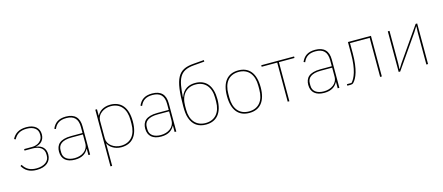

<svg xmlns="http://www.w3.org/2000/svg" viewBox="-58 -1428 5330 2311"><g transform="rotate(-15 2607.0 -272.5)"><path d="M232 12C137 12 86 -27 53 -84L69 -95C104 -36 153 -7 232 -7C279 -7 319 -18 347 -38C375 -58 391 -86 391 -121V-142C391 -211 336 -251 249 -251H148V-270H248C285 -270 319 -282 342 -302C365 -321 379 -348 379 -377V-395C379 -459 325 -499 241 -499C157 -499 112 -468 80 -409L62 -418C93 -478 146 -518 241 -518C341 -518 400 -468 400 -388C400 -317 357 -274 296 -263V-260C367 -251 412 -210 412 -133C412 -44 347 12 232 12Z M733 -518C638 -518 590 -477 562 -412L580 -404C608 -471 657 -499 733 -499C828 -499 877 -453 877 -349V-275H735C663 -275 615 -259 586 -234C557 -209 545 -171 545 -130C545 -38 604 12 708 12C801 12 849 -29 874 -77H877V0H898V-352C898 -460 844 -518 733 -518ZM877 -148C877 -101 857 -66 826 -43C795 -19 753 -7 708 -7C625 -7 568 -44 568 -115V-145C568 -212 617 -257 736 -257H877V-148Z M1098 -506H1119V-428H1122C1133 -449 1151 -473 1179 -490C1206 -506 1242 -518 1286 -518C1419 -518 1498 -430 1498 -253C1498 -76 1419 12 1286 12C1242 12 1206 0 1179 -17C1151 -33 1133 -55 1122 -78H1119V200H1098ZM1286 -7C1407 -7 1475 -92 1475 -229V-277C1475 -414 1407 -499 1286 -499C1242 -499 1201 -485 1170 -461C1138 -437 1119 -403 1119 -363V-143C1119 -103 1138 -69 1170 -45C1201 -21 1242 -7 1286 -7Z M1807 -518C1712 -518 1664 -477 1636 -412L1654 -404C1682 -471 1731 -499 1807 -499C1902 -499 1951 -453 1951 -349V-275H1809C1737 -275 1689 -259 1660 -234C1631 -209 1619 -171 1619 -130C1619 -38 1678 12 1782 12C1875 12 1923 -29 1948 -77H1951V0H1972V-352C1972 -460 1918 -518 1807 -518ZM1951 -148C1951 -101 1931 -66 1900 -43C1869 -19 1827 -7 1782 -7C1699 -7 1642 -44 1642 -115V-145C1642 -212 1691 -257 1810 -257H1951V-148Z M2341 12C2246 12 2181 -32 2150 -121C2135 -162 2131 -210 2131 -270C2131 -445 2145 -558 2183 -628C2221 -698 2282 -726 2381 -734L2515 -745V-726L2381 -715C2289 -707 2237 -679 2205 -624C2173 -569 2163 -489 2155 -378H2158C2175 -427 2202 -459 2234 -479C2266 -499 2304 -506 2341 -506C2478 -506 2551 -412 2551 -247C2551 -82 2477 12 2341 12ZM2341 -7C2457 -7 2528 -88 2528 -224V-270C2528 -406 2458 -487 2341 -487C2225 -487 2154 -406 2154 -270V-224C2154 -88 2225 -7 2341 -7Z M2881 12C2748 12 2671 -77 2671 -253C2671 -429 2748 -518 2881 -518C3014 -518 3091 -429 3091 -253C3091 -77 3014 12 2881 12ZM2881 -7C3002 -7 3068 -92 3068 -229V-277C3068 -414 3002 -499 2881 -499C2760 -499 2694 -414 2694 -277V-229C2694 -92 2760 -7 2881 -7Z M3360 -487H3166V-506H3575V-487H3381V0H3360Z M3839 -518C3744 -518 3696 -477 3668 -412L3686 -404C3714 -471 3763 -499 3839 -499C3934 -499 3983 -453 3983 -349V-275H3841C3769 -275 3721 -259 3692 -234C3663 -209 3651 -171 3651 -130C3651 -38 3710 12 3814 12C3907 12 3955 -29 3980 -77H3983V0H4004V-352C4004 -460 3950 -518 3839 -518ZM3983 -148C3983 -101 3963 -66 3932 -43C3901 -19 3859 -7 3814 -7C3731 -7 3674 -44 3674 -115V-145C3674 -212 3723 -257 3842 -257H3983V-148Z M4103 -19H4160C4181 -40 4203 -77 4219 -131C4235 -185 4246 -258 4246 -355V-506H4533V0H4512V-487H4267V-355C4267 -259 4256 -184 4240 -128C4224 -72 4201 -34 4180 -13C4171 -4 4160 0 4146 0H4103Z M4743 -506H4764V-101L4761 -32H4765L4803 -93L5090 -506H5109V0H5088V-405L5091 -474H5087L5049 -413L4762 0H4743Z"/></g></svg>

Font: Plexus Sans Thin
Style: Regular
Weight: 250
Version: Version 2.001;PS 002.001;hotconv 1.0.70;makeotf.lib2.5.58329